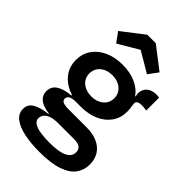

<svg xmlns="http://www.w3.org/2000/svg" viewBox="-297 -908 1236 1236"><g transform="rotate(45 321.5 -289.5)"><path d="M316 223Q240.5 223 179.5 210.5Q118.5 198 82.8 171.2Q47 144.5 47 101Q47 57.5 86 36.2Q125 15 186.5 9V-4L276 6.5Q229 6.5 204 17Q179 27.5 169.2 42.8Q159.5 58 159.5 72.5Q159.5 97 181 110.5Q202.5 124 238.5 129.5Q274.5 135 319.5 135Q407 135 447 115.2Q487 95.5 487 57Q487 6.5 419 6.5H223Q153.5 6.5 113 -16.8Q72.5 -40 72.5 -86Q72.5 -128 107 -151Q141.5 -174 206.5 -179.5V-200L301 -171.5H257Q225 -171.5 207.8 -162.8Q190.5 -154 190.5 -135.5Q190.5 -118 207.2 -111Q224 -104 258 -104H422Q478.5 -104 519.5 -85.5Q560.5 -67 582.8 -32.2Q605 2.5 605 51Q605 100.5 577.5 139.2Q550 178 486.8 200.5Q423.5 223 316 223ZM301 -171.5Q232.5 -171.5 179 -195.2Q125.5 -219 95.2 -261.8Q65 -304.5 65 -362Q65 -419.5 95 -462.5Q125 -505.5 178 -529.5Q231 -553.5 300.5 -553.5Q369.5 -553.5 421.8 -529.8Q474 -506 502 -463Q518.5 -441 526.5 -415.5Q534.5 -390 534.5 -361Q534.5 -303.5 504.8 -261Q475 -218.5 422.5 -195Q370 -171.5 301 -171.5ZM301.5 -266Q334 -266 359.5 -278Q385 -290 399.8 -311.5Q414.5 -333 414.5 -362Q414.5 -391 399.8 -413Q385 -435 359.5 -447Q334 -459 301.5 -459Q268.5 -459 242.8 -447Q217 -435 202.2 -413Q187.5 -391 187.5 -362Q187.5 -333 202.2 -311.5Q217 -290 242.8 -278Q268.5 -266 301.5 -266ZM534.5 -361 502 -420 477 -456.5 503.5 -468.5Q501.5 -474 500.5 -480Q499.5 -486 499.5 -492.5Q499.5 -517 510.8 -534.8Q522 -552.5 542.2 -562Q562.5 -571.5 589.5 -571.5Q597 -571.5 603.5 -571Q610 -570.5 615.5 -569V-452Q602.5 -454.5 591.8 -455.2Q581 -456 572 -456Q555.5 -456 545.8 -452.8Q536 -449.5 531.8 -443.5Q527.5 -437.5 527.5 -429Q527.5 -422.5 529.2 -412.5Q531 -402.5 532.8 -389.2Q534.5 -376 534.5 -361ZM352.5 -802 502.5 -686.5 454 -620.5 314 -703 174 -620 125.5 -686 275.5 -802Z"/></g></svg>

Font: Hepta Slab ExtraLight SemiBold
Style: Regular
Weight: 600
Version: Version 1.102